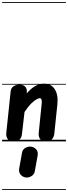

<svg xmlns="http://www.w3.org/2000/svg" viewBox="-25 -1349 649 1832"><path d="M103.5 0Q62.5 0 47 -24.2Q31.5 -48.5 35 -80.5L76.5 -476Q80 -509 103 -525Q126 -541 162.5 -541Q199.5 -541 216.8 -520.8Q234 -500.5 231 -468L230 -457.5Q271.5 -506.5 312.8 -528.8Q354 -551 395 -551Q463.5 -551 497.8 -497Q532 -443 522.5 -353.5L493 -71.5Q490.5 -46 473.2 -23Q456 0 416 0Q371.5 0 356.2 -24.2Q341 -48.5 344.5 -80.5L373 -363Q375.5 -386.5 371 -399.2Q366.5 -412 353.5 -412Q344 -412 323.2 -401Q302.5 -390 273.5 -361.8Q244.5 -333.5 209 -280.5L184.5 -69Q183 -53.5 176.2 -37.5Q169.5 -21.5 152.8 -10.8Q136 0 103.5 0ZM103.5 0Q62.5 0 47 -24.2Q31.5 -48.5 35 -80.5L76.5 -476Q80 -509 103 -525Q126 -541 162.5 -541Q199.5 -541 216.8 -520.8Q234 -500.5 231 -468L230 -457.5Q271.5 -506.5 312.8 -528.8Q354 -551 395 -551Q463.5 -551 497.8 -497Q532 -443 522.5 -353.5L493 -71.5Q490.5 -46 473.2 -23Q456 0 416 0Q371.5 0 356.2 -24.2Q341 -48.5 344.5 -80.5L373 -363Q375.5 -386.5 371 -399.2Q366.5 -412 353.5 -412Q344 -412 323.2 -401Q302.5 -390 273.5 -361.8Q244.5 -333.5 209 -280.5L184.5 -69Q183 -53.5 176.2 -37.5Q169.5 -21.5 152.8 -10.8Q136 0 103.5 0ZM219 344Q190.5 339.5 171.5 317Q152.5 294.5 158 259.5L184.5 111Q189.5 78 215.8 62.8Q242 47.5 269.5 50Q300 53.5 320 75.8Q340 98 334.5 133.5L307.5 282.5Q302 316 273.8 332.5Q245.5 349 219 344ZM-5 455H604V463H-5ZM-5 -16H604V0H-5ZM-5 -549H604V-541H-5ZM-5 -1329H604V-1321H-5Z"/></svg>

Font: Edu SA Dotted Guide
Style: Regular
Weight: 400
Designer: Tina and Corey Anderson, Eben Sorkin, Mirko Velimirovic
Foundry: Google for Education
Version: Version 2.000